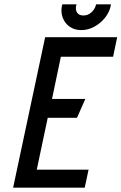

<svg xmlns="http://www.w3.org/2000/svg" viewBox="-20 -873 565 893"><path d="M496 -853H427L425 -846Q420 -829 404.5 -815Q389 -801 368 -801Q347 -801 338.5 -814.5Q330 -828 334 -846L336 -853H270L268 -846Q262 -816 272 -790Q282 -764 304.5 -748.5Q327 -733 358 -733Q389 -733 418 -748.5Q447 -764 468 -790Q489 -816 495 -846ZM41 0H374L392 -84H151L202 -325H338L377 -413H222L263 -609H506L525 -700H190Z"/></svg>

Font: Advent Pro SemiBold
Style: Italic
Weight: 600
Italic angle: -12°
Version: Version 3.000